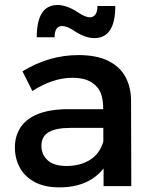

<svg xmlns="http://www.w3.org/2000/svg" viewBox="-20 -762 626 786"><path d="M223 5Q162 5 121.5 -17Q81 -39 61 -76Q41 -113 41 -158.5Q41 -203 62 -237.2Q83 -271.5 127.2 -291.8Q171.5 -312 242 -315H402.5Q402.5 -354.5 393 -379.5Q383.5 -404.5 360.5 -421Q331 -443.5 276 -443.5Q196.5 -443.5 112.5 -389.5L72 -470Q181 -536.5 301 -536.5Q375.5 -536.5 423.2 -512.8Q471 -489 493.8 -446.8Q516.5 -404.5 516.5 -349.5L517.5 0H404V-72.5Q343 5 223 5ZM252 -82.5Q307 -82.5 347.2 -106.8Q387.5 -131 403 -182.5V-238.5H269Q209.5 -238.5 179.5 -221Q149.5 -203.5 149.5 -165Q149.5 -129.5 175 -106Q200.5 -82.5 252 -82.5ZM366.5 -606Q328 -606 282.5 -636.5Q254.5 -655.5 234 -655.5L229.5 -655Q203.5 -651.5 203.5 -609.5H130.5Q130.5 -741.5 215.5 -741.5Q253.5 -741.5 300 -711Q314 -701 327 -696Q340 -691 348 -691Q362 -691 370.5 -702.5Q379 -714 379 -737.5H452Q452 -606 366.5 -606Z"/></svg>

Font: Argentum Novus Medium
Style: Regular
Weight: 500
Designer: Julieta Ulanovsky (font) & Cristiano Sobral (main changes)
Foundry: Julieta Ulanovsky (font) & Cristiano Sobral (main changes)
Version: Version 3.00;November 27, 2020;FontCreator 13.0.0.2655 64-bi